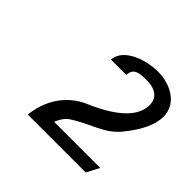

<svg xmlns="http://www.w3.org/2000/svg" viewBox="-110 -908 627 627"><g transform="rotate(45 203.5 -594.0)"><path d="M88 -394H356L379 -438H166C170 -448 180 -469 195 -479C257 -520 309 -526 348 -575C432 -678 414 -741 370 -771C347 -787 317 -794 292 -794C233 -794 162 -768 154 -718L153 -713H224L225 -719C229 -747 254 -748 284 -748C329 -748 354 -726 347 -684C340 -640 296 -596 200 -555C149 -533 100 -483 89 -399Z"/></g></svg>

Font: Charger Sport
Style: DfNrwObl
Weight: 400
Designer: Jasper
Foundry: Cannot Into Space Fonts
Version: Version 1.1